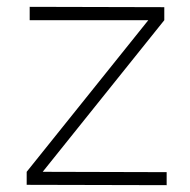

<svg xmlns="http://www.w3.org/2000/svg" viewBox="-20 -541 556 562"><path d="M66.9 -521 460.9 -520V-481.9L105 -38.1L467.8 -37.1V1L58.1 0V-38.1L414.1 -481.9H66.9Z"/></svg>

Font: Montserrat-Arabic ExtraLight
Style: Regular
Weight: 275
Designer: Mohamed Gaber
Foundry: Kief Type Foundry
Version: Version 5.008;PS 005.008;hotconv 1.0.88;makeotf.lib2.5.64775